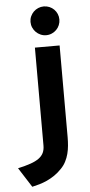

<svg xmlns="http://www.w3.org/2000/svg" viewBox="-129 -757 473 1006"><g transform="rotate(-5 107.5 -254.0)"><path d="M-66.9 110.8Q-27.3 102.1 0 92.5Q27.3 83 44.2 70.6Q61 58.1 68.6 42Q76.2 25.9 76.2 3.9V-511.2H206.1V-27.8Q206.1 -5.9 204.1 15.9Q202.1 37.6 196.8 58.3Q191.4 79.1 181.6 98.1Q171.9 117.2 155.8 133.8Q137.7 152.8 117.9 166.3Q98.1 179.7 77.9 189Q57.6 198.2 37.4 204.1Q17.1 210 -1 213.9ZM141.1 -570.8Q125.5 -570.8 111.6 -576.9Q97.7 -583 87.4 -593.3Q77.1 -603.5 71 -617.4Q64.9 -631.3 64.9 -647Q64.9 -662.6 71 -676.3Q77.1 -689.9 87.4 -700.2Q97.7 -710.4 111.6 -716.3Q125.5 -722.2 141.1 -722.2Q156.7 -722.2 170.7 -716.3Q184.6 -710.4 194.8 -700.2Q205.1 -689.9 210.9 -676.3Q216.8 -662.6 216.8 -647Q216.8 -631.3 210.9 -617.4Q205.1 -603.5 194.8 -593.3Q184.6 -583 170.7 -576.9Q156.7 -570.8 141.1 -570.8Z"/></g></svg>

Font: Overpass
Style: Bold
Weight: 700
Designer: Delve Withrington
Foundry: Delve Fonts
Version: Version 1.001